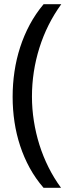

<svg xmlns="http://www.w3.org/2000/svg" viewBox="-20 -734 341 912"><path d="M40 -273.9Q40 -335 48.8 -394.3Q57.6 -453.6 75.7 -509.5Q93.8 -565.4 121.3 -616.9Q148.9 -668.5 187 -713.9H271Q202.6 -619.6 167.2 -506.8Q131.8 -394 131.8 -274.9Q131.8 -216.8 140.9 -159.2Q149.9 -101.6 167.2 -46.4Q184.6 8.8 210.4 60.5Q236.3 112.3 270 158.2H187Q148.9 114.3 121.3 64Q93.8 13.7 75.7 -41.3Q57.6 -96.2 48.8 -154.8Q40 -213.4 40 -273.9Z"/></svg>

Font: Khmer
Style: Regular
Weight: 400
Foundry: Danh Hong
Version: Version 2.00 February 8, 2013